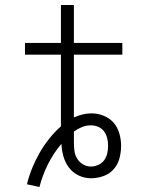

<svg xmlns="http://www.w3.org/2000/svg" viewBox="-20 -702 590 769"><path d="M138 47 88 36Q96 3 109 -29Q122 -61 139 -90.5Q156 -120 177.5 -147Q199 -174 224 -196V-483H80V-530H224V-682H276V-530H470V-483H276V-232Q293 -239 310.5 -243.5Q328 -248 346 -248Q371 -248 395 -238.5Q419 -229 435 -210.5Q451 -192 458 -167.5Q465 -143 465 -118Q465 -93 458.5 -68Q452 -43 435 -24Q418 -5 393.5 3.5Q369 12 344 12Q318 12 294.5 0.5Q271 -11 256 -31Q241 -51 234 -76Q227 -101 226 -126Q194 -88 172 -44Q150 0 138 47ZM344 -35Q359 -35 373.5 -41.5Q388 -48 397 -60Q406 -72 409.5 -87.5Q413 -103 413 -118Q413 -133 409.5 -148Q406 -163 397 -175.5Q388 -188 373.5 -194Q359 -200 344 -200Q325 -200 308 -193Q291 -186 276 -175V-132Q276 -115 278 -98.5Q280 -82 288.5 -67.5Q297 -53 312 -44Q327 -35 344 -35Z"/></svg>

Font: Lode Dark
Style: Regular
Weight: 400
Monospace: yes
Designer: Belleve Invis
Foundry: Belleve Invis
Version: Version 29.2.0; ttfautohint (v1.8.3)